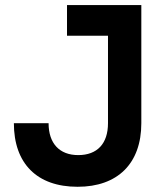

<svg xmlns="http://www.w3.org/2000/svg" viewBox="-20 -713 626 743"><path d="M280.3 9.8C435.1 9.8 526.9 -80.1 526.9 -236.3V-693.4H239.3V-574.7H397.9V-236.3C397.9 -157.2 356.4 -112.8 282.7 -112.8C210 -112.8 168 -158.2 168 -236.3H33.7C33.7 -80.6 122.6 9.8 280.3 9.8Z"/></svg>

Font: CaskaydiaCove Nerd Font
Style: Bold
Weight: 700
Designer: Aaron Bell
Foundry: Saja Typeworks
Version: Version 2111.1;Nerd Fonts 2.3.0